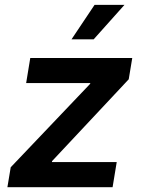

<svg xmlns="http://www.w3.org/2000/svg" viewBox="-20 -776 586 796"><path d="M10.7 0 24.4 -82.5 353.5 -428.2 354.5 -431.6H88.4L105.5 -535.6H528.3L513.7 -447.3L195.8 -107.9L195.3 -104H463.9L446.8 0ZM276.4 -612.8 372.1 -755.9H496.1L368.2 -612.8Z"/></svg>

Font: Inter 20pt SemiBold
Style: Italic
Weight: 600
Italic angle: -9.3988°
Version: Version 4.001;git-66647c0bb